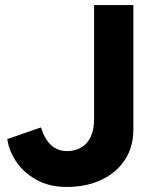

<svg xmlns="http://www.w3.org/2000/svg" viewBox="-20 -727 610 762"><path d="M9.2 -175 142.6 -221.4Q171.6 -127.4 246.2 -127.4Q276.4 -127.4 300.8 -140.7Q325.2 -154 339.3 -182.6Q353.4 -211.2 353.4 -254.2V-707H509.2V-212Q509.2 -143.6 475.5 -92.3Q441.8 -41 381.8 -13Q321.8 15 244.6 15Q173.8 15 122 -14.9Q70.2 -44.8 42.1 -88.9Q14 -133 9.2 -175Z"/></svg>

Font: 寒蝉端黑体 Light
Style: Regular
Weight: 300
Designer: ChillDuanSans {Warren2060}; 
Source Han Sans {Ryoko NISHIZUKA 西塚涼子 (kana, bopomofo & ideographs); Paul D. Hunt (Latin, G
Foundry: ChillType&Adobe
Version: Version 1.300;Glyphs 3.3 (3306)